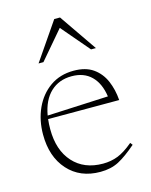

<svg xmlns="http://www.w3.org/2000/svg" viewBox="-105 -739 642 818"><g transform="rotate(-15 216.0 -330.0)"><path d="M236.5 -436Q289 -436 322 -412.8Q355 -389.5 371.8 -350.8Q388.5 -312 392 -265H78.5Q76 -244 76 -221Q76 -128 124.5 -74.5Q173 -21 256 -21Q291 -21 321.5 -32.8Q352 -44.5 390 -76.5L398 -66Q352.5 -26.5 317.8 -8.2Q283 10 236.5 10Q147 10 93.8 -49.2Q40.5 -108.5 40.5 -206.5Q40.5 -269.5 64.2 -321.8Q88 -374 132 -405Q176 -436 236.5 -436ZM222 -415.5Q166 -415.5 129 -380.8Q92 -346 80.5 -280L349.5 -292.5Q341 -351.5 308.5 -383.5Q276 -415.5 222 -415.5ZM100.5 -504.5 214 -670H239.5L353.5 -504.5H332L227 -627.5L122 -504.5Z"/></g></svg>

Font: Newsreader Text ExtraLight
Style: Regular
Weight: 275
Designer: Hugues Gentile
Foundry: Production Type
Version: Version 1.001